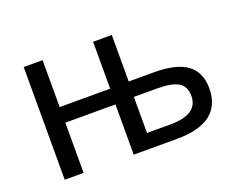

<svg xmlns="http://www.w3.org/2000/svg" viewBox="-91 -697 1067 858"><g transform="rotate(-20 443.0 -268.0)"><path d="M502 -242.2V-70.8H613.8Q745.1 -70.8 745.1 -159.2Q745.1 -203.1 714.6 -222.7Q684.1 -242.2 611.8 -242.2ZM503.9 -536.1V-314.9H624Q731.4 -314.9 781.7 -277.1Q832 -239.3 832 -164.1Q832 0 618.2 0H413.1V-238.8H174.8V0H85V-536.1H174.8V-313H415V-536.1Z"/></g></svg>

Font: NotoSans
Style: Regular
Weight: 400
Designer: Monotype Design team
Foundry: Monotype Imaging Inc.
Version: Version 1.04; ttfautohint (v1.4.1)